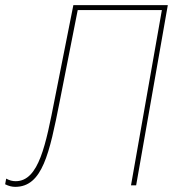

<svg xmlns="http://www.w3.org/2000/svg" viewBox="-42 -720 695 746"><path d="M17 6C123 6 150 -124 190 -326L260 -681H587L467 0H487L610 -700H243L171 -337C136 -158 109 -16 19 -16C6 -16 -5 -19 -18 -26L-22 -4C-8 3 5 6 17 6Z"/></svg>

Font: Fixel Text 20240404 Thin
Style: Italic
Weight: 100
Width: 4
Italic angle: -10°
Designer: AlfaBravo + MacPaw
Foundry: Kyrylo Tkachov, Marchela Mozhyna, Serhii Makarenko, Maria Weinstein, Zakhar Kryvoshyya
Version: Version 1.211;Glyphs 3.2 (3225)